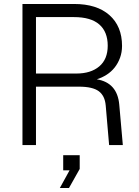

<svg xmlns="http://www.w3.org/2000/svg" viewBox="-20 -730 698 966"><path d="M93 0V-710H353Q467 -710 530.5 -654Q594 -598 594 -499Q594 -467 584 -439.5Q574 -412 557 -390.5Q540 -369 516.5 -354Q493 -339 467 -331Q570 -314 580 -204L598 0H529L512 -198Q508 -248 477 -271Q446 -294 377 -294H161V0ZM161 -360H364Q437 -360 479.5 -396Q522 -432 522 -500Q522 -570 479.5 -607Q437 -644 352 -644H161ZM281 216 330 127H298V51H381V120L327 216Z"/></svg>

Font: Geist Light
Style: Regular
Weight: 400
Designer: Basement.studio, Andrés Briganti, Mateo Zaragoza
Foundry: Basement.studio, Vercel, Andrés Briganti, Guido Ferreyra, Mateo Zaragoza
Version: Version 1.401